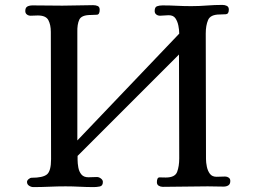

<svg xmlns="http://www.w3.org/2000/svg" viewBox="-20 -758 1040 782"><path d="M918 -21Q918 -8 910 -3Q902 2 891 2Q875 2 858.5 1.5Q842 1 826 1Q780 1 734.5 2Q689 3 643 3Q634 3 626.5 -1.5Q619 -6 619 -16Q619 -36 630.5 -35.5Q642 -35 655 -35Q693 -35 701.5 -58Q710 -81 710 -113L709 -536L296 -123V-107Q296 -93 299 -76Q302 -59 311.5 -47.5Q321 -36 340 -36Q348 -36 357 -36.5Q366 -37 375 -37Q383 -37 391 -31Q399 -25 399 -17Q399 -1 386.5 1.5Q374 4 362 4Q333 4 304.5 2.5Q276 1 247 1Q214 1 181 2.5Q148 4 116 4Q107 4 98.5 -1.5Q90 -7 90 -17Q90 -23 96.5 -28.5Q103 -34 109 -34Q154 -34 171 -47.5Q188 -61 188 -110Q188 -240 187.5 -369Q187 -498 187 -628Q187 -657 177 -676Q167 -695 134 -695Q127 -695 119.5 -694.5Q112 -694 105 -694Q96 -694 89.5 -699Q83 -704 83 -713Q83 -727 91.5 -731.5Q100 -736 113 -736Q143 -736 173 -735.5Q203 -735 234 -735Q266 -735 297 -736Q328 -737 359 -737Q370 -737 378 -733.5Q386 -730 386 -718Q386 -699 375 -698Q364 -697 350 -697Q312 -697 303 -678Q294 -659 295 -626V-186L710 -621Q710 -636 706.5 -653.5Q703 -671 694.5 -683.5Q686 -696 667 -696Q658 -696 649 -695Q640 -694 632 -694Q623 -694 616.5 -699Q610 -704 610 -713Q610 -729 619.5 -732.5Q629 -736 642 -736Q671 -736 700 -734.5Q729 -733 759 -733Q791 -733 822.5 -735.5Q854 -738 886 -738Q896 -738 904 -734Q912 -730 912 -719Q912 -701 900 -700Q888 -699 875 -699Q837 -699 827.5 -676.5Q818 -654 818 -622Q818 -494 818.5 -366Q819 -238 819 -110Q819 -96 822.5 -79Q826 -62 835 -50Q844 -38 862 -38Q870 -38 879 -38.5Q888 -39 897 -39Q905 -39 911.5 -34.5Q918 -30 918 -21Z"/></svg>

Font: Kaisei Opti Medium
Style: Regular
Weight: 500
Designer: Font-Kai, 金井和夫
Foundry: KAZUO KANAI
Version: Version 5.003